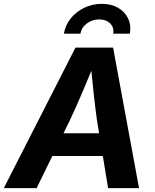

<svg xmlns="http://www.w3.org/2000/svg" viewBox="-45 -974 805 994"><path d="M-25.4 0 345.7 -727.5H540.5L674.8 0H514.6L457 -351.6Q447.8 -418 439 -498.3Q430.2 -578.6 421.4 -673.8H455.6Q417 -580.6 383.1 -500.2Q349.1 -419.9 316.9 -351.6L144.5 0ZM159.2 -166.5 178.7 -284.2H564.9L545.4 -166.5ZM481.9 -954.1Q531.2 -954.1 566.4 -933.6Q601.6 -913.1 618.2 -878.2Q634.8 -843.3 627.4 -799.8H541Q546.4 -832 525.1 -852.8Q503.9 -873.5 468.8 -873.5Q433.1 -873.5 405 -852.8Q377 -832 371.6 -799.8H285.6Q293 -843.3 320.8 -878.2Q348.6 -913.1 390.9 -933.6Q433.1 -954.1 481.9 -954.1Z"/></svg>

Font: Inter 18pt
Style: Bold Italic
Weight: 700
Italic angle: -9.3988°
Designer: Rasmus Andersson
Foundry: rsms
Version: Version 4.001;git-66647c0bb